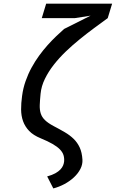

<svg xmlns="http://www.w3.org/2000/svg" viewBox="-20 -770 690 1048"><path d="M592 -750 568 -671Q533.5 -646 494.2 -617Q455 -588 415.5 -556Q376 -524 339.2 -488.8Q302.5 -453.5 273.2 -416Q244 -378.5 224.8 -339Q205.5 -299.5 201.5 -258.5Q198 -223 197 -197.2Q196 -171.5 202.2 -151.2Q208.5 -131 225 -114.8Q241.5 -98.5 272.5 -82Q306 -64.5 333.8 -48.2Q361.5 -32 382 -12Q402.5 8 415 35Q427.5 62 430 101.5Q431.5 127.5 418.8 152.2Q406 177 383.5 198Q361 219 331.5 234.8Q302 250.5 271 258.5L237.5 193Q264.5 185.5 282 175.8Q299.5 166 309.8 155Q320 144 324.5 132.8Q329 121.5 330 111Q331.5 92.5 326.5 76.5Q321.5 60.5 307 45.5Q292.5 30.5 267 15.8Q241.5 1 202.5 -15Q162 -31.5 139.2 -55.2Q116.5 -79 106 -108.2Q95.5 -137.5 95.2 -172.2Q95 -207 100.5 -246Q106 -288.5 119.8 -327.5Q133.5 -366.5 152.5 -401.2Q171.5 -436 194 -466.8Q216.5 -497.5 240 -523.8Q263.5 -550 286.8 -572.2Q310 -594.5 330 -612L474.5 -684.5L388 -671H208L232 -750Z"/></svg>

Font: B612 Mono
Style: Italic
Weight: 400
Italic angle: -10°
Version: Version 1.005